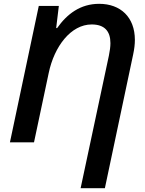

<svg xmlns="http://www.w3.org/2000/svg" viewBox="-20 -745 761 1005"><path d="M550 -454 402 240H529L677 -460C683 -488 686 -513 686 -536C686 -655 611 -725 499 -725C401 -725 331 -672 279 -598H274L288 -714H183L32 0H158L235 -363C264 -502 351 -617 460 -617C527 -617 558 -582 558 -519C558 -501 555 -478 550 -454Z"/></svg>

Font: Noto Sans SemiBold
Style: Italic
Weight: 600
Italic angle: -12°
Designer: Monotype Design Team
Foundry: Monotype Imaging Inc.
Version: Version 2.013